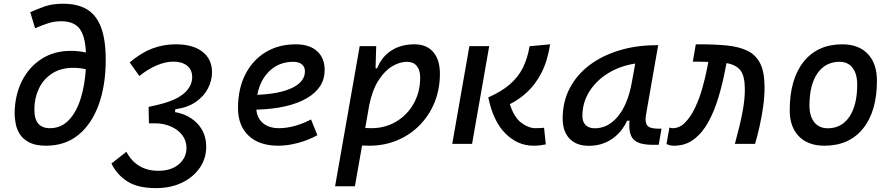

<svg xmlns="http://www.w3.org/2000/svg" viewBox="-20 -762 4728 1017"><path d="M224.1 9.8Q170.9 9.8 137.7 -6.3Q104.5 -22.5 86.9 -48.6Q69.3 -74.7 63.2 -106Q57.1 -137.2 57.6 -167.5Q59.6 -259.8 96.4 -333.3Q133.3 -406.7 199.7 -449.7Q266.1 -492.7 356 -492.7Q394.5 -492.7 435.1 -483.9Q431.2 -571.8 401.1 -610.6Q371.1 -649.4 304.2 -649.4Q268.6 -649.4 237.3 -639.6Q206.1 -629.9 166 -612.3L140.1 -697.3Q178.7 -714.8 218.3 -728.5Q257.8 -742.2 315.4 -742.2Q389.6 -742.2 439.5 -713.1Q489.3 -684.1 514.6 -618.7Q540 -553.2 540 -444.8Q540 -311 503.2 -208.5Q466.3 -106 396 -48.1Q325.7 9.8 224.1 9.8ZM434.6 -395.5Q400.9 -402.8 368.7 -402.8Q302.2 -402.8 256.3 -373Q210.4 -343.3 186.5 -293.9Q162.6 -244.6 162.1 -185.5Q161.6 -130.9 182.9 -106.9Q204.1 -83 244.1 -83Q303.7 -83 344.2 -125.5Q384.8 -168 407 -239Q429.2 -310.1 434.6 -395.5Z M805.7 234.4Q710.9 234.4 655.5 199.5Q600.1 164.6 570.3 104L649.4 42Q703.6 142.6 818.4 142.6Q887.7 142.6 927.7 107.7Q967.8 72.8 967.8 22Q967.8 -17.1 945.1 -46.6Q922.4 -76.2 884 -92.5Q845.7 -108.9 798.8 -108.9H769L767.6 -168.5L767.1 -195.8Q787.1 -199.7 807.6 -204.8Q828.1 -210 841.3 -213.4Q921.9 -235.8 960 -272.2Q998 -308.6 998 -353Q998 -393.1 970.7 -414.3Q943.4 -435.5 899.4 -435.5Q855.5 -435.5 808.3 -415Q761.2 -394.5 718.3 -359.4L667 -431.2Q726.1 -481.9 785.6 -504.6Q845.2 -527.3 910.6 -527.3Q1002.4 -527.3 1052.7 -487.8Q1103 -448.2 1103 -379.4Q1103 -335 1081.3 -293.2Q1059.6 -251.5 1016.4 -221.7Q973.1 -191.9 908.2 -183.1L907.2 -167.5H911.1Q982.9 -153.8 1027.6 -105.2Q1072.3 -56.6 1072.3 15.6Q1072.3 76.7 1038.6 126.2Q1004.9 175.8 944.8 205.1Q884.8 234.4 805.7 234.4Z M1458.5 -83Q1497.6 -83 1542 -95.2Q1586.4 -107.4 1627.4 -129.4L1661.1 -45.9Q1613.3 -19.5 1558.6 -4.9Q1503.9 9.8 1454.1 9.8Q1353.5 9.8 1297.1 -43Q1240.7 -95.7 1240.7 -189.9Q1240.7 -291.5 1279.1 -367.2Q1317.4 -442.9 1386.2 -485.1Q1455.1 -527.3 1546.9 -527.3Q1619.1 -527.3 1659.4 -491.2Q1699.7 -455.1 1699.7 -390.6Q1699.7 -296.4 1604.2 -241.2Q1508.8 -186 1337.9 -181.2Q1342.3 -134.8 1374 -108.9Q1405.8 -83 1458.5 -83ZM1342.8 -259.8Q1462.4 -264.6 1528.8 -297.1Q1595.2 -329.6 1595.2 -384.3Q1595.2 -407.7 1579.1 -421.1Q1563 -434.6 1533.2 -434.6Q1459.5 -434.6 1408.9 -387.2Q1358.4 -339.8 1342.8 -259.8Z M1859.9 224.6H1754.9L1885.3 -517.6H1972.7L1969.2 -399.9H1977.5Q2001.5 -460.9 2052.5 -494.1Q2103.5 -527.3 2175.3 -527.3Q2239.3 -527.3 2274.7 -486.6Q2310.1 -445.8 2310.1 -371.1Q2310.1 -289.6 2282 -220.2Q2253.9 -150.9 2203.1 -99.1Q2152.3 -47.4 2084.2 -18.8Q2016.1 9.8 1936 9.8Q1917.5 9.8 1897.9 8.8ZM1914.6 -84Q1930.2 -83 1946.8 -83Q2020.5 -83 2079.1 -118.2Q2137.7 -153.3 2171.6 -214.1Q2205.6 -274.9 2205.6 -351.6Q2205.6 -391.1 2187.5 -412.8Q2169.4 -434.6 2136.2 -434.6Q2097.2 -434.6 2057.4 -410.9Q2017.6 -387.2 1985.1 -336.7Q1952.6 -286.1 1936 -206.1Z M2805.2 9.8Q2722.2 9.8 2657.2 -54.9Q2592.3 -119.6 2566.4 -246.1Q2637.2 -277.3 2681.4 -315.9Q2725.6 -354.5 2750 -403.8Q2774.4 -453.1 2785.2 -517.1L2894 -527.3Q2879.9 -438 2847.9 -376.2Q2815.9 -314.5 2772.5 -274.4Q2729 -234.4 2680.7 -210.4Q2702.6 -140.6 2741.2 -111.8Q2779.8 -83 2816.9 -83Q2833 -83 2842 -83.7Q2851.1 -84.5 2861.8 -85.4L2871.1 2.9Q2856 5.9 2840.6 7.8Q2825.2 9.8 2805.2 9.8ZM2375.5 0 2466.3 -517.6H2571.3L2480.5 0Z M3099.1 10.3Q3032.7 10.3 2996.6 -27.8Q2960.4 -65.9 2960.4 -135.3Q2960.4 -223.1 2997.8 -294.7Q3035.2 -366.2 3102.5 -417Q3169.9 -467.8 3260.3 -495.1Q3350.6 -522.5 3456.5 -522.5H3466.3L3401.9 -154.8Q3395 -115.7 3408 -98.1Q3420.9 -80.6 3463.9 -80.6H3483.9L3469.2 4.9H3434.6Q3362.8 4.9 3335.4 -23.9Q3308.1 -52.7 3314.5 -122.6H3301.8Q3272 -59.1 3219.5 -24.4Q3167 10.3 3099.1 10.3ZM3130.9 -82.5Q3201.2 -82.5 3253.4 -146Q3305.7 -209.5 3326.7 -325.7L3344.7 -425.3Q3264.6 -413.1 3201.4 -374.3Q3138.2 -335.4 3101.6 -277.1Q3064.9 -218.8 3064.9 -147.5Q3064.9 -116.2 3082.3 -99.4Q3099.6 -82.5 3130.9 -82.5Z M3872.6 0Q3884.3 -43 3896.5 -92.3Q3908.7 -141.6 3917 -192.1Q3925.3 -242.7 3925.3 -288.6Q3925.3 -359.9 3902.1 -389.4Q3878.9 -418.9 3828.1 -427.7L3822.3 -397.9Q3807.6 -319.8 3785.6 -246.6Q3763.7 -173.3 3731.9 -115.7Q3700.2 -58.1 3655.5 -24.2Q3610.8 9.8 3550.8 9.8Q3540 9.8 3531.2 8.1Q3522.5 6.3 3510.3 1L3525.9 -86.4Q3533.2 -84.5 3535.2 -83.7Q3537.1 -83 3543 -83Q3579.6 -83 3609.1 -113Q3638.7 -143.1 3661.6 -191.4Q3684.6 -239.7 3700.7 -296.9Q3716.8 -354 3727.1 -408.2L3731.9 -434.1Q3723.1 -434.6 3713.6 -434.6Q3704.1 -434.6 3694.3 -435.1Q3684.1 -435.1 3672.9 -435.3Q3661.6 -435.5 3649.9 -435.5L3665.5 -527.3Q3757.8 -527.8 3826.2 -521.5Q3894.5 -515.1 3939.9 -492.7Q3985.4 -470.2 4007.6 -424.1Q4029.8 -377.9 4029.8 -298.8Q4029.8 -251.5 4022.5 -198.5Q4015.1 -145.5 4003.7 -94.2Q3992.2 -43 3979.5 0Z M4346.7 9.8Q4260.3 9.8 4211.7 -39.8Q4163.1 -89.4 4163.1 -177.7Q4163.1 -342.8 4236.8 -435.1Q4310.5 -527.3 4441.4 -527.3Q4527.8 -527.3 4576.4 -476.6Q4625 -425.8 4625 -335Q4625 -172.4 4551.5 -81.3Q4478 9.8 4346.7 9.8ZM4364.7 -82.5Q4438 -82.5 4479.2 -143.8Q4520.5 -205.1 4520.5 -314Q4520.5 -370.6 4496.1 -402.6Q4471.7 -434.6 4427.2 -434.6Q4352.1 -434.6 4309.8 -373.5Q4267.6 -312.5 4267.6 -203.6Q4267.6 -146.5 4293.2 -114.5Q4318.8 -82.5 4364.7 -82.5Z"/></svg>

Font: Cascadia Mono PL
Style: Italic
Weight: 400
Italic angle: -10°
Monospace: yes
Designer: Aaron Bell
Foundry: Saja Typeworks
Version: Version 2404.023; ttfautohint (v1.8.4)